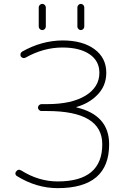

<svg xmlns="http://www.w3.org/2000/svg" viewBox="-20 -971 620 980"><path d="M177.7 -835.9V-933.6Q177.7 -940.4 183.1 -945.8Q188.5 -951.2 195.8 -951.2Q203.1 -951.2 208.5 -945.8Q213.9 -940.4 213.9 -933.6V-835.9Q213.9 -828.1 208.5 -822.8Q203.1 -817.4 195.8 -817.4Q188.5 -817.4 183.1 -822.8Q177.7 -828.1 177.7 -835.9ZM375 -835V-933.6Q375 -940.4 380.4 -945.8Q385.7 -951.2 392.6 -951.2Q399.4 -951.2 404.8 -945.8Q410.2 -940.4 410.2 -933.6V-835Q410.2 -828.1 404.8 -822.8Q399.4 -817.4 392.6 -817.4Q385.7 -817.4 380.4 -822.8Q375 -828.1 375 -835ZM370.1 -424.8Q369.1 -424.8 369.6 -423.8Q370.1 -422.9 370.1 -422.9Q537.1 -383.8 537.1 -234.4Q537.1 -10.7 274.4 -10.7Q166 -10.7 66.4 -72.3Q58.6 -77.1 58.6 -85.9Q58.6 -91.8 62.5 -95.7Q73.2 -110.4 88.9 -100.6Q177.7 -44.9 274.4 -44.9Q502 -44.9 502 -234.4Q502 -404.3 220.7 -404.3H191.4Q184.6 -404.3 179.2 -409.7Q173.8 -415 173.8 -421.9Q173.8 -428.7 179.2 -434.1Q184.6 -439.5 191.4 -439.5H220.7Q345.7 -439.5 416.5 -482.9Q487.3 -526.4 487.3 -599.6Q487.3 -660.2 437 -694.3Q386.7 -728.5 298.8 -728.5Q202.1 -728.5 110.4 -676.8Q103.5 -672.9 96.7 -675.3Q89.8 -677.7 85.9 -683.6Q83 -690.4 85 -697.3Q86.9 -704.1 93.8 -708Q192.4 -763.7 298.8 -764.6Q401.4 -764.6 461.9 -720.2Q522.5 -675.8 522.5 -599.6Q522.5 -530.3 473.6 -483.4Q433.6 -443.4 370.1 -424.8Z"/></svg>

Font: Gen Jyuu Gothic ExtraLight
Style: Regular
Weight: 100
Designer: [Source Han Sans]
Ryoko NISHIZUKA  (kana & ideographs); Paul D. Hunt (Latin, Greek & Cyrillic); Wenlong ZHANG  (bopomofo
Version: Version 1.002.20150607